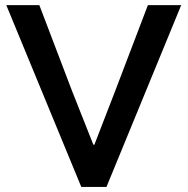

<svg xmlns="http://www.w3.org/2000/svg" viewBox="-20 -740 743 760"><path d="M4.9 -719.7H135.7L265.6 -378.9L349.6 -167H353.5L435.5 -378.9L565.4 -719.7H697.3L401.4 0H301.8Z"/></svg>

Font: Reddit Sans Fudge SemiBold
Style: Regular
Weight: 600
Designer: Stephen Hutchings
Foundry: Reddit
Version: Version 1.011